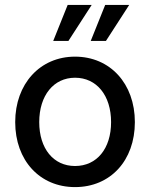

<svg xmlns="http://www.w3.org/2000/svg" viewBox="-20 -747 612 783"><path d="M286 16C430 16 530 -92 530 -249C530 -406 429 -516 286 -516C143 -516 42 -405 42 -249C42 -93 142 16 286 16ZM286 -70C198 -70 140 -141 140 -249C140 -358 199 -430 286 -430C374 -430 433 -358 433 -249C433 -141 375 -70 286 -70ZM197 -580H259L354 -727H256ZM350 -580H412L507 -727H409Z"/></svg>

Font: Uncut Sans Medium
Style: Regular
Weight: 500
Designer: Kasper Nordkvist
Foundry: UNCUT.wtf
Version: Version 1.304;Glyphs 3.2 (3246)